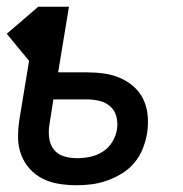

<svg xmlns="http://www.w3.org/2000/svg" viewBox="-21 -540 541 568"><path d="M206 8Q180 8 154 4Q128 0 106 -11Q84 -22 67.5 -40Q51 -58 42 -81.5Q33 -105 32.5 -131Q32 -157 36 -184L65 -360L-1 -440L92 -520H183L151 -326H235Q262 -326 287 -322.5Q312 -319 335 -309Q358 -299 376 -282.5Q394 -266 404 -244Q414 -222 416 -196.5Q418 -171 414 -145Q410 -122 401 -99.5Q392 -77 376.5 -58.5Q361 -40 340 -27Q319 -14 296.5 -6Q274 2 251.5 5Q229 8 206 8ZM207 -72Q226 -72 245.5 -76Q265 -80 282.5 -91Q300 -102 311 -120Q322 -138 325 -157Q328 -176 323.5 -194.5Q319 -213 305.5 -225Q292 -237 273.5 -241.5Q255 -246 235 -246H137L125 -170Q122 -151 124.5 -131.5Q127 -112 138.5 -97.5Q150 -83 168.5 -77.5Q187 -72 207 -72Z"/></svg>

Font: Iosevka SS04 Medium
Style: Italic
Weight: 500
Italic angle: -9°
Monospace: yes
Designer: Belleve Invis
Foundry: Belleve Invis
Version: Version 19.0.0; ttfautohint (v1.8.4)